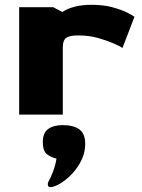

<svg xmlns="http://www.w3.org/2000/svg" viewBox="-20 -478 591 801"><path d="M60 0V-448H202L240 -428Q286 -458 362 -458Q412 -458 450 -447.5Q488 -437 511.5 -425Q535 -413 541 -408L491 -278Q481 -285 453.5 -297Q426 -309 389 -319.5Q352 -330 311 -330H300Q272 -330 257 -320.5Q242 -311 242 -279V0ZM200.7 301.1Q183.4 306 180.5 296.5Q177.6 287 183.4 277.1Q190 267.2 200.7 239.1Q211.5 211 215.6 183.7Q191.6 177.9 175.1 164.7Q158.6 151.5 158.6 113.4Q158.6 77.1 180.5 60.5Q202.4 44 242.1 44Q286.7 44 311.1 61.8Q335.5 79.6 335.5 122.5Q335.5 155.6 321.8 185.8Q308.2 215.9 287.1 239.9Q266 263.9 242.9 280Q219.7 296.1 200.7 301.1Z"/></svg>

Font: Goldman
Style: Bold
Weight: 700
Designer: Jaikishan Patel
Version: Version 1.000; ttfautohint (v1.8.3)